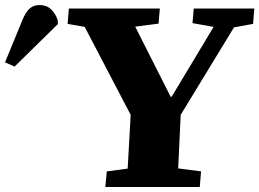

<svg xmlns="http://www.w3.org/2000/svg" viewBox="-252 -744 1032 764"><path d="M427 -359H431L598 -637L514 -652L519 -710H760L755 -649L679 -635L467 -287L457 -74L548 -62L543 0H167L173 -62L256 -73L268 -287L85 -637L17 -649L22 -710H384L379 -650L286 -638ZM-194 -479 -232 -496 -162 -666Q-149 -697 -133.5 -710.5Q-118 -724 -94 -724Q-67 -724 -49 -707Q-31 -690 -22 -663V-648Z"/></svg>

Font: Literata 36pt ExtraBold
Style: Italic
Weight: 800
Italic angle: -2°
Designer: Latin by Veronika Burian and Jose Scaglione. Greek by Irene Vlachou. Cyrillic by Vera Evstafieva
Foundry: TypeTogether
Version: Version 3.002